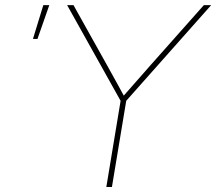

<svg xmlns="http://www.w3.org/2000/svg" viewBox="-20 -748 865 768"><path d="M405.3 0 462.4 -344.7 248.5 -727.5H273.9L409.7 -484.4Q427.2 -453.1 444.3 -421.9Q461.4 -390.6 478.5 -359.4H469.7Q497.1 -390.6 524.7 -421.9Q552.2 -453.1 579.6 -484.4L795.4 -727.5H824.7L484.9 -344.7L427.7 0ZM111.8 -592.3 153.3 -727.5H177.2L129.9 -592.3Z"/></svg>

Font: Inter 16pt Thin
Style: Italic
Weight: 250
Italic angle: -9.3988°
Version: Version 4.001;git-66647c0bb